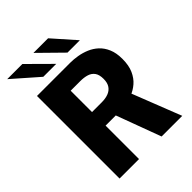

<svg xmlns="http://www.w3.org/2000/svg" viewBox="-251 -1025 1151 1151"><g transform="rotate(-45 325.0 -449.0)"><path d="M75 0V-700H357.5Q386 -700 418.8 -694.5Q451.5 -689 482.5 -676Q513.5 -663 538.8 -639.8Q564 -616.5 579.2 -581Q594.5 -545.5 594.5 -495Q594.5 -439.5 577.5 -401.8Q560.5 -364 533.2 -340.5Q506 -317 473.2 -304.5Q440.5 -292 408 -287.8Q375.5 -283.5 350 -283.5H240V0ZM431.5 0 310.5 -326.5 472 -343.5 606.5 0ZM240 -398.5H322.5Q354.5 -398.5 378.5 -407.5Q402.5 -416.5 416.2 -436.5Q430 -456.5 430 -490Q430 -525.5 416.2 -544.8Q402.5 -564 378 -571.8Q353.5 -579.5 321.5 -579.5H240ZM388 -754.5 242.5 -897.5H366.5L493 -754.5ZM183 -754.5 20 -897.5H148.5L292.5 -754.5Z"/></g></svg>

Font: Trispace Thin
Style: Bold
Weight: 700
Version: Version 1.210